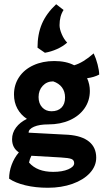

<svg xmlns="http://www.w3.org/2000/svg" viewBox="-20 -706 488 906"><path d="M23 137Q23 104 35 71.5Q47 39 69 13Q37 -8 37 -49Q37 -79 55.5 -104Q74 -129 107 -145Q78 -164 62 -193.5Q46 -223 46 -260Q46 -306 70 -342Q94 -378 137.5 -398Q181 -418 236 -418Q292 -418 330 -398Q372 -410 422 -454Q433 -431 440.5 -402Q448 -373 448 -354Q423 -341 391 -337Q404 -308 404 -277Q404 -231 379 -195Q354 -159 309.5 -139Q265 -119 208 -119Q166 -119 140.5 -108Q115 -97 115 -80L303 -70Q367 -65 400.5 -37.5Q434 -10 434 38Q434 78 404 110.5Q374 143 322 161.5Q270 180 206 180Q148 180 100 168.5Q52 157 23 137ZM287 -246Q287 -274 272.5 -293.5Q258 -313 231 -322Q201 -322 181.5 -301Q162 -280 162 -248Q162 -218 179 -199.5Q196 -181 223 -181Q253 -181 270 -198Q287 -215 287 -246ZM330 64Q330 49 316.5 44Q303 39 267 37L128 29Q120 45 117 61Q155 105 231 105Q274 105 302 93Q330 81 330 64ZM280 -659Q261 -630 261 -587Q261 -569 271.5 -544.5Q282 -520 297 -505Q277 -487 249 -474.5Q221 -462 192 -457L157 -481Q157 -545 178 -594Q199 -643 245 -686Z"/></svg>

Font: Mirza
Style: Bold
Weight: 700
Designer: Arabic design by Kourosh Beigpour, Latin design by Eduardo Tunni, engineering by Lasse Fister
Version: Version 1.0010g